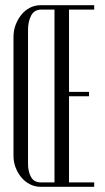

<svg xmlns="http://www.w3.org/2000/svg" viewBox="-20 -720 403 740"><path d="M32 -577Q32 -603 40.5 -625Q49 -647 63 -664Q77 -681 96 -690.5Q115 -700 137 -700H343V-683H246V-366H323V-349H246V-17H343V0H137Q115 0 96 -9.5Q77 -19 63 -35.5Q49 -52 40.5 -73.5Q32 -95 32 -120ZM88 -606V-88Q88 -59 99.5 -38Q111 -17 137 -17H190V-683H139Q112 -683 100 -660Q88 -637 88 -606Z"/></svg>

Font: Moniqa Cond Heading
Style: Regular
Weight: 400
Width: 3
Designer: Rajesh Rajput
Foundry: Rajesh Rajput
Version: Version 1.000